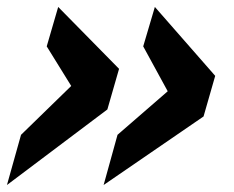

<svg xmlns="http://www.w3.org/2000/svg" viewBox="-33 -512 667 547"><path d="M546.9 -180.2 262.2 15.1 301.8 -127.9 444.8 -252 375 -379.9 408.2 -492.2 580.1 -295.9ZM272.9 -200.2 -13.2 15.1 26.9 -127.9 169.9 -267.1 100.1 -379.9 132.8 -492.2 306.2 -315.9Z"/></svg>

Font: IntelOne Mono Bold
Style: Italic
Weight: 700
Italic angle: -16°
Designer: Fred Shallcrass
Foundry: Frere-Jones Type LLC
Version: Version 1.200;hotconv 1.1.0;makeotfexe 2.6.0;FJTRelease1.2